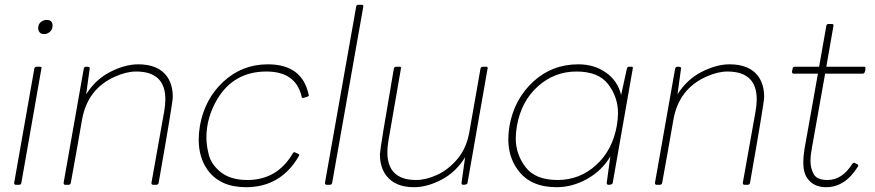

<svg xmlns="http://www.w3.org/2000/svg" viewBox="-20 -770 3644 800"><path d="M164 -628Q151 -628 145 -635.5Q139 -643 139 -652Q139 -669 150 -678Q161 -687 174 -687Q199 -687 199 -664Q199 -647 188 -637.5Q177 -628 164 -628ZM60 0H46Q39 0 39 -8L123 -484Q125 -492 133 -492H147Q153 -492 153 -487L69 -8Q68 -1 60 0Z M632 0H618Q611 0 611 -8L664 -305Q669 -333 669 -356Q669 -472 547 -472Q507 -472 460 -451Q344 -400 321.5 -269.5Q299 -139 275 -8Q274 -1 266 0H252Q245 0 245 -8L329 -484Q331 -492 339 -492Q354 -492 354 -487L339 -377Q378 -439 439.5 -470.5Q501 -502 556 -502Q637 -502 674 -454Q700 -419 700 -366Q700 -343 641 -8Q640 -1 632 0Z M1005 10Q897 10 845 -62Q808 -114 808 -188Q808 -216 813 -246Q833 -358 911 -430Q989 -502 1096 -502Q1239 -502 1266 -376L1267 -372Q1266 -367 1243 -362Q1237 -362 1237 -367Q1213 -472 1090 -472Q955 -472 886 -358Q840 -281 840 -196Q840 -164 850.5 -123.5Q861 -83 901.5 -51.5Q942 -20 1011 -20Q1135 -20 1200 -131Q1203 -136 1207 -136Q1227 -128 1227 -125L1226 -121Q1151 10 1005 10Z M1355 0H1341Q1334 0 1334 -8L1464 -742Q1465 -750 1473 -750H1487Q1494 -750 1494 -744L1364 -8Q1363 -1 1355 0Z M1705 10Q1626 10 1589 -39Q1563 -74 1563 -127Q1563 -148 1621 -484Q1623 -492 1631 -492H1645Q1651 -492 1651 -487L1599 -187Q1594 -159 1594 -136Q1594 -20 1714 -20Q1754 -20 1800.5 -41Q1847 -62 1885.5 -107Q1924 -152 1936 -222L1982 -484Q1984 -492 1992 -492H2006Q2012 -492 2012 -487L1928 -8Q1927 0 1910 0Q1903 0 1903 -8L1918 -115Q1880 -53 1820 -21.5Q1760 10 1705 10Z M2299 10Q2189 10 2137 -63Q2098 -116 2098 -190Q2098 -217 2103 -246Q2123 -357 2201.5 -429.5Q2280 -502 2390 -502Q2456 -502 2505 -467.5Q2554 -433 2568 -374L2592 -484Q2594 -492 2600 -492H2612Q2617 -492 2617 -487L2533 -8Q2532 0 2515 0Q2508 0 2508 -8L2523 -118Q2488 -59 2426.5 -24.5Q2365 10 2299 10ZM2303 -20Q2395 -20 2463.5 -82Q2532 -144 2550 -246Q2555 -274 2555 -299Q2555 -365 2514.5 -418.5Q2474 -472 2382 -472Q2290 -472 2221 -410Q2152 -348 2134 -246Q2129 -218 2129 -193Q2129 -127 2170 -73.5Q2211 -20 2303 -20Z M3096 0H3082Q3075 0 3075 -8L3128 -305Q3133 -333 3133 -356Q3133 -472 3011 -472Q2971 -472 2924 -451Q2808 -400 2785.5 -269.5Q2763 -139 2739 -8Q2738 -1 2730 0H2716Q2709 0 2709 -8L2793 -484Q2795 -492 2803 -492Q2818 -492 2818 -487L2803 -377Q2842 -439 2903.5 -470.5Q2965 -502 3020 -502Q3101 -502 3138 -454Q3164 -419 3164 -366Q3164 -343 3105 -8Q3104 -1 3096 0Z M3422 10Q3370 10 3344 -27Q3327 -50 3327 -94Q3327 -118 3332 -149L3388 -463H3287Q3280 -463 3280 -471Q3281 -478 3282.5 -485Q3284 -492 3292 -492H3393L3423 -662Q3424 -670 3432 -670H3446Q3453 -670 3453 -664L3423 -492H3580Q3586 -492 3586 -487Q3586 -464 3575 -463H3418L3363 -154Q3357 -123 3357 -99Q3357 -69 3370.5 -44.5Q3384 -20 3428 -20Q3489 -20 3531 -87Q3535 -92 3539 -92Q3556 -85 3556 -82Q3556 -78 3554 -75Q3501 10 3422 10Z"/></svg>

Font: YamahaIndonesia935. App Thin
Style: Italic
Weight: 100
Italic angle: -10°
Designer: Dalton Maag Ltd
Foundry: Dalton Maag Ltd
Version: Version 1.002; January 01, 2024; Regular/Italic